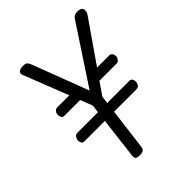

<svg xmlns="http://www.w3.org/2000/svg" viewBox="-239 -998 1150 1150"><g transform="rotate(-45 336.0 -423.0)"><path d="M276 14Q260 14 248 10.5Q236 7 236 -9Q236 -10 236 -14Q236 -18 237 -24L268 -280H92Q82 -280 76.5 -289Q71 -298 71 -308Q71 -322 79 -334Q87 -346 100 -346H276L282 -396L252 -473H115Q105 -473 99.5 -483Q94 -493 94 -504Q94 -518 102.5 -528.5Q111 -539 124 -539H226L113 -827Q113 -829 112.5 -831Q112 -833 112 -835Q112 -848 124 -854Q136 -860 152 -860Q172 -860 180.5 -854Q189 -848 196 -831L332 -473L575 -842Q581 -850 590 -855Q599 -860 614 -860Q653 -860 653 -832Q653 -814 642 -800L461 -539H563Q577 -539 583.5 -529.5Q590 -520 590 -508Q590 -496 581.5 -484.5Q573 -473 561 -473H415L360 -393L354 -346H544Q554 -346 560 -337Q566 -328 566 -317Q566 -305 559 -292.5Q552 -280 535 -280H346L313 -18Q311 1 300.5 7.5Q290 14 276 14Z"/></g></svg>

Font: Kite One
Style: Regular
Weight: 400
Designer: Eduardo Rodriguez Tunni
Foundry: Eduardo Rodriguez Tunni
Version: Version 1.002; ttfautohint (v1.8.4.7-5d5b);gftools[0.9.23]